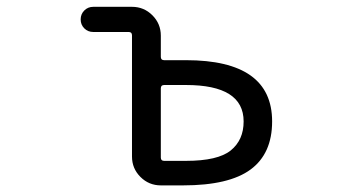

<svg xmlns="http://www.w3.org/2000/svg" viewBox="-20 -567 1040 566"><path d="M463.9 -316.4Q454.1 -316.4 454.1 -306.6V-102.5Q454.1 -92.8 463.9 -92.8H528.3Q622.1 -92.8 660.2 -123.5Q698.2 -154.3 698.2 -209Q698.2 -316.4 528.3 -316.4ZM369.1 -462.9Q369.1 -472.7 359.4 -472.7H254.9Q239.3 -472.7 228.5 -483.4Q217.8 -494.1 217.8 -509.8Q217.8 -525.4 228.5 -536.1Q239.3 -546.9 254.9 -546.9H369.1Q404.3 -546.9 429.2 -522Q454.1 -497.1 454.1 -461.9V-399.4Q454.1 -389.6 463.9 -389.6H528.3Q782.2 -389.6 782.2 -209Q782.2 -114.3 718.8 -67.4Q655.3 -20.5 519.5 -20.5H454.1Q418.9 -20.5 394 -45.4Q369.1 -70.3 369.1 -105.5Z"/></svg>

Font: Rounded-X Mgen+ 1m regular
Style: Regular
Weight: 400
Designer: [Source Han Sans]
Ryoko NISHIZUKA  (kana & ideographs); Paul D. Hunt (Latin, Greek & Cyrillic); Wenlong ZHANG  (bopomofo
Version: Version 1.059.20150602